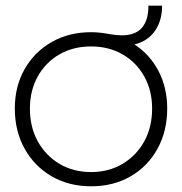

<svg xmlns="http://www.w3.org/2000/svg" viewBox="-20 -644 639 674"><path d="M300 10Q222 10 161.5 -25Q101 -60 66.5 -122Q32 -184 32 -263Q32 -341 66.5 -401.5Q101 -462 161.5 -496.5Q222 -531 300 -531Q317 -531 333.5 -529Q350 -527 366 -524Q377 -522 387.5 -521Q398 -520 408 -520Q501 -520 501 -624H549Q549 -571 523.5 -535Q498 -499 452 -488Q506 -453 536.5 -394.5Q567 -336 567 -263Q567 -184 533 -122Q499 -60 438.5 -25Q378 10 300 10ZM300 -40Q362 -40 410.5 -69Q459 -98 486.5 -148Q514 -198 514 -263Q514 -326 486.5 -375.5Q459 -425 410.5 -453Q362 -481 300 -481Q237 -481 188.5 -453Q140 -425 112.5 -375.5Q85 -326 85 -263Q85 -198 112.5 -148Q140 -98 188.5 -69Q237 -40 300 -40Z"/></svg>

Font: Lexend Deca ExtraLight
Style: Regular
Weight: 200
Designer: Bonnie Shaver-Troup, Thomas Jockin
Foundry: Lexend
Version: Version 1.008; ttfautohint (v1.8.4.7-5d5b)